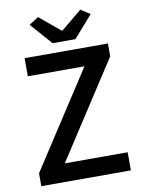

<svg xmlns="http://www.w3.org/2000/svg" viewBox="-95 -939 747 1004"><g transform="rotate(-10 278.5 -437.0)"><path d="M41.5 0V-68.4L372.6 -578.1H71.8V-674.3H514.2V-606L183.1 -96.2H517.1V0ZM229.5 -726.1 127.9 -841.8 178.2 -873.5 288.1 -782.2H292L402.3 -873.5L452.1 -841.8L350.6 -726.1Z"/></g></svg>

Font: Akatab
Style: Bold
Weight: 700
Designer: SIL Global
Foundry: SIL Global
Version: Version 4.100